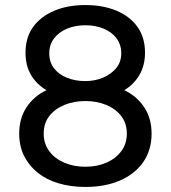

<svg xmlns="http://www.w3.org/2000/svg" viewBox="-20 -730 676 760"><path d="M318 10Q260 10 211.5 -4.5Q163 -19 128.5 -47Q94 -75 75 -113.5Q56 -152 56 -201Q56 -262 85.5 -306Q115 -350 164 -373Q125 -396 103 -433Q81 -470 81 -521Q81 -581 110.5 -622.5Q140 -664 193.5 -687Q247 -710 318 -710Q388 -710 441.5 -687.5Q495 -665 524.5 -623Q554 -581 554 -522Q554 -471 532 -433.5Q510 -396 472 -373Q521 -350 550.5 -306Q580 -262 580 -201Q580 -136 547 -88.5Q514 -41 455 -15.5Q396 10 318 10ZM318 -70Q364 -70 401 -86Q438 -102 460 -131.5Q482 -161 482 -201Q482 -242 460 -270.5Q438 -299 401 -314.5Q364 -330 318 -330Q272 -330 234.5 -314.5Q197 -299 175 -270.5Q153 -242 153 -201Q153 -161 175 -131.5Q197 -102 234.5 -86Q272 -70 318 -70ZM318 -409Q356 -409 388.5 -423Q421 -437 440.5 -461Q460 -485 460 -519Q460 -553 441.5 -578Q423 -603 390.5 -616.5Q358 -630 318 -630Q278 -630 245.5 -616.5Q213 -603 194 -578Q175 -553 175 -519Q175 -484 194 -459.5Q213 -435 245.5 -422Q278 -409 318 -409Z"/></svg>

Font: DVN-Rubik
Style: Regular
Weight: 400
Designer: Hubert and Fischer
Foundry: Hubert & Fischer
Version: Version 2.102